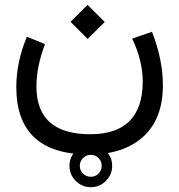

<svg xmlns="http://www.w3.org/2000/svg" viewBox="-20 -424 747 800"><path d="M325.9 234.6Q312.5 248 312.5 267.1Q312.5 286.1 325.9 299.3Q339.4 312.5 358.4 312.5Q377.4 312.5 390.6 299.3Q403.8 286.1 403.8 267.1Q403.8 248 390.6 234.6Q377.4 221.2 358.4 221.2Q339.4 221.2 325.9 234.6ZM295.7 329.8Q269.5 303.7 269.5 267.1Q269.5 230.5 295.7 204.3Q321.8 178.2 358.4 178.2Q395 178.2 421.1 204.3Q447.3 230.5 447.3 267.1Q447.3 303.7 421.1 329.8Q395 356 358.4 356Q321.8 356 295.7 329.8ZM273.9 -333 344.7 -403.8 416.5 -332.5 345.2 -261.7ZM530.8 -263.2 613.3 -291.5Q658.7 -175.8 658.7 -68.4Q658.7 70.8 577.1 145.3Q495.6 219.7 352.1 219.7Q47.9 219.7 47.9 -61.5Q47.9 -164.1 91.8 -271L167.5 -240.2Q131.8 -146 131.8 -64Q131.8 135.3 355.5 135.3Q573.7 135.3 574.7 -83Q574.7 -171.4 530.8 -263.2Z"/></svg>

Font: Vazir FD-WOL
Style: FD-WOL
Weight: 400
Foundry: Based on Dejavu fonts, by Saber Rastikerdar
Version: Version 26.0.0